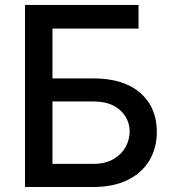

<svg xmlns="http://www.w3.org/2000/svg" viewBox="-20 -747 694 767"><path d="M79.9 0V-727.3H533.4V-632.8H189.6V-433.9H352.3Q473.4 -433.9 540 -376.1Q606.5 -318.2 606.5 -220.5Q606.5 -155.5 576.7 -105.8Q546.9 -56.1 490.1 -28.1Q433.2 0 352.3 0ZM189.6 -92.3H352.3Q399.1 -92.3 431.6 -110.6Q464.1 -128.9 481 -158.6Q497.9 -188.2 497.9 -221.9Q497.9 -271.3 460.2 -306.5Q422.6 -341.6 352.3 -341.6H189.6Z"/></svg>

Font: Inter Zeller Medium
Style: Regular
Weight: 500
Designer: Rasmus Andersson; Joe Bland
Foundry: zeller
Version: Version 3.015;git-dec3a8cb1